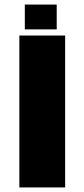

<svg xmlns="http://www.w3.org/2000/svg" viewBox="-20 -823 371 843"><path d="M65 0V-667H266V0ZM89 -694V-803H229V-694Z"/></svg>

Font: Maven Pro Black
Style: Regular
Weight: 900
Designer: Joe Prince
Foundry: Joe Prince
Version: Version 2.103